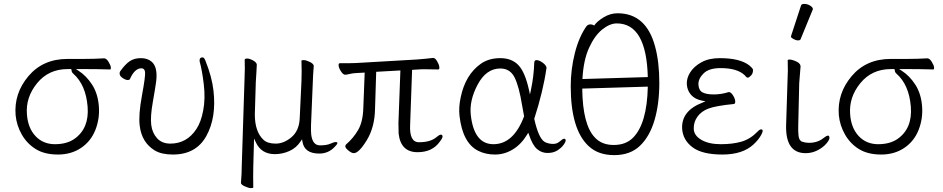

<svg xmlns="http://www.w3.org/2000/svg" viewBox="-20 -779 4831 984"><path d="M60 -189Q51 -300 125.5 -388.5Q200 -477 326 -477H408Q462 -477 513 -480H514Q525 -480 536 -462.5Q547 -445 548 -434Q549 -423 544 -423Q477 -425 417 -425H369L383 -416Q422 -391 451.5 -346Q481 -301 486.5 -236.5Q492 -172 469 -113.5Q446 -55 395.5 -21Q345 13 277 13Q209 13 164 -14.5Q119 -42 92 -89Q65 -136 60 -189ZM361 -67Q438 -121 429 -232.5Q420 -344 356 -401Q347 -409 347 -417V-418L345 -425H327Q229 -425 170 -352.5Q111 -280 118 -193Q123 -123 162 -81.5Q201 -40 261.5 -40Q322 -40 361 -67Z M866 13Q808 13 773 -8Q706 -49 696 -135Q689 -189 707.5 -289.5Q726 -390 723.5 -409.5Q721 -429 705 -429Q670 -429 646 -374Q644 -369 634 -369Q624 -369 609.5 -378.5Q595 -388 593.5 -398.5Q592 -409 597 -415Q622 -450 645 -465.5Q668 -481 702 -481Q736 -481 757 -463Q790 -435 780 -359Q776 -329 763 -255Q750 -181 755 -139.5Q760 -98 785 -70.5Q810 -43 853 -43Q937 -43 986 -117Q1010 -152 1021.5 -213Q1033 -274 1024.5 -346Q1016 -418 1003 -465V-468Q1002 -485 1018 -485Q1026 -485 1032 -470Q1066 -386 1074 -315Q1090 -177 1037.5 -82Q985 13 866 13Z M1278 183Q1276 185 1265.5 185Q1255 185 1235.5 176.5Q1216 168 1215 159V157Q1219 108 1219 70L1233 -367Q1236 -435 1234 -473Q1235 -479 1247 -479Q1259 -479 1276.5 -469.5Q1294 -460 1296 -449V-446Q1296 -433 1294 -407Q1292 -381 1291 -359L1286 -193Q1286 -103 1331 -62Q1351 -43 1393 -43Q1435 -43 1474 -76Q1513 -109 1516 -172L1525 -363Q1527 -412 1525 -468Q1525 -471 1536.5 -471Q1548 -471 1567 -462Q1586 -453 1588 -442Q1584 -392 1583 -355L1574 -139Q1573 -104 1575 -89Q1582 -34 1620 -34Q1654 -34 1673 -42.5Q1692 -51 1700 -51Q1720 -51 1696 -27Q1664 8 1616 8Q1540 8 1530 -53L1528 -65L1521 -55Q1499 -21 1463 -5Q1427 11 1389 11Q1319 11 1291 -50L1282 -69L1278 78Q1277 129 1278 183Z M1793 6Q1781 6 1761.5 -11Q1742 -28 1755 -40Q1791 -71 1815.5 -113Q1840 -155 1842 -226L1849 -407L1813 -405Q1788 -404 1774.5 -400.5Q1761 -397 1750 -396H1749Q1739 -396 1728 -412.5Q1717 -429 1715.5 -442Q1714 -455 1722 -455H1765Q1791 -455 1805 -456L2115 -474Q2138 -476 2162 -478Q2186 -480 2198 -482H2201Q2210 -482 2220 -465.5Q2230 -449 2231.5 -436Q2233 -423 2226 -423L2162 -424H2142Q2132 -424 2123 -423L2092 -421L2082 -141Q2077 -50 2127 -50Q2187 -50 2218 -77Q2232 -89 2239.5 -89Q2247 -89 2248 -80.5Q2249 -72 2234 -53Q2196 1 2120 1Q2034 1 2023 -94Q2022 -109 2022 -149L2032 -418L1908 -411L1902 -219Q1900 -126 1859.5 -60Q1819 6 1793 6ZM2023 -94Q2023 -94 2023 -95Z M2431 -6Q2351 -46 2335 -185Q2330 -229 2341 -280Q2365 -396 2444 -452Q2485 -481 2544 -481Q2603 -481 2637 -445Q2671 -409 2691 -318L2696 -295L2701 -318Q2716 -389 2718 -458Q2719 -471 2729 -471Q2743 -471 2761 -458Q2779 -445 2781 -432Q2764 -312 2718 -170Q2740 -71 2771 -52Q2787 -43 2810 -41.5Q2833 -40 2848.5 -54Q2864 -68 2871 -68Q2878 -68 2879 -60.5Q2880 -53 2868.5 -37Q2857 -21 2836.5 -8Q2816 5 2786 5Q2756 5 2732.5 -15Q2709 -35 2691 -89L2687 -99L2682 -90Q2651 -39 2608 -13Q2565 13 2517 13Q2469 13 2431 -6ZM2509 -40Q2612 -40 2666 -183Q2661 -210 2656 -238Q2640 -337 2617 -382.5Q2594 -428 2544 -428Q2472 -428 2428 -345.5Q2384 -263 2393 -188Q2410 -40 2509 -40Z M2997 -30Q2905 -115 2905 -337Q2905 -423 2926 -506.5Q2947 -590 2986 -645Q2994 -654 3005.5 -654Q3017 -654 3025 -648Q3040 -670 3074 -690.5Q3108 -711 3145 -711Q3291 -711 3337 -542Q3359 -462 3359 -354.5Q3359 -247 3334.5 -163.5Q3310 -80 3260 -32Q3210 16 3128 16Q3046 16 2997 -30ZM3224 -73Q3296 -145 3300 -335L2964 -325Q2966 -139 3029 -74Q3064 -36 3125.5 -36Q3187 -36 3224 -73ZM2965 -374 3300 -384Q3293 -659 3141 -659Q3105 -659 3066 -627.5Q3027 -596 2998.5 -533Q2970 -470 2965 -374Z M3842 -39Q3786 13 3682.5 13Q3579 13 3529.5 -24Q3480 -61 3476 -119Q3471 -211 3580 -253L3596 -260L3579 -263Q3542 -270 3522 -292.5Q3502 -315 3500 -346.5Q3498 -378 3517.5 -408.5Q3537 -439 3575 -460Q3613 -481 3669 -481Q3772 -481 3820 -444Q3838 -429 3839 -422Q3840 -403 3829 -392Q3818 -381 3813.5 -381Q3809 -381 3805 -384L3797 -393Q3759 -430 3673 -430Q3613 -430 3585.5 -402.5Q3558 -375 3559.5 -345.5Q3561 -316 3580.5 -305.5Q3600 -295 3638 -295Q3676 -295 3714 -307H3716Q3726 -307 3736.5 -290.5Q3747 -274 3748 -260.5Q3749 -247 3741 -246Q3650 -237 3612 -223Q3574 -209 3554 -180.5Q3534 -152 3535.5 -118Q3537 -84 3575 -62Q3613 -40 3674 -40Q3735 -40 3780 -53Q3825 -66 3862 -104Q3873 -116 3880 -116Q3896 -116 3882.5 -90Q3869 -64 3842 -39Z M4109 6Q4003 6 4009 -143L4016 -364Q4019 -418 4017 -470Q4018 -474 4026.5 -474Q4035 -474 4049 -469Q4080 -458 4082 -443V-442L4083 -440L4076 -353L4071 -135Q4070 -109 4072.5 -83.5Q4075 -58 4092 -52.5Q4109 -47 4125 -47Q4171 -47 4201 -72Q4216 -84 4224 -84Q4230 -84 4231 -73.5Q4232 -63 4215 -43Q4198 -23 4169.5 -8.5Q4141 6 4109 6ZM4083 -578Q4081 -572 4070 -572Q4059 -572 4046.5 -579Q4034 -586 4034 -590V-594L4085 -750Q4087 -759 4102 -759Q4117 -759 4131.5 -750.5Q4146 -742 4146 -732Q4146 -730 4145 -729Z M4279 -189Q4270 -300 4344.5 -388.5Q4419 -477 4545 -477H4627Q4681 -477 4732 -480H4733Q4744 -480 4755 -462.5Q4766 -445 4767 -434Q4768 -423 4763 -423Q4696 -425 4636 -425H4588L4602 -416Q4641 -391 4670.5 -346Q4700 -301 4705.5 -236.5Q4711 -172 4688 -113.5Q4665 -55 4614.5 -21Q4564 13 4496 13Q4428 13 4383 -14.5Q4338 -42 4311 -89Q4284 -136 4279 -189ZM4580 -67Q4657 -121 4648 -232.5Q4639 -344 4575 -401Q4566 -409 4566 -417V-418L4564 -425H4546Q4448 -425 4389 -352.5Q4330 -280 4337 -193Q4342 -123 4381 -81.5Q4420 -40 4480.5 -40Q4541 -40 4580 -67Z"/></svg>

Font: LXGW WenKai TC Light
Style: Regular
Weight: 300
Designer: LXGW / Fontworks Inc.
Foundry: LXGW / Fontworks Inc.
Version: Version 1.330